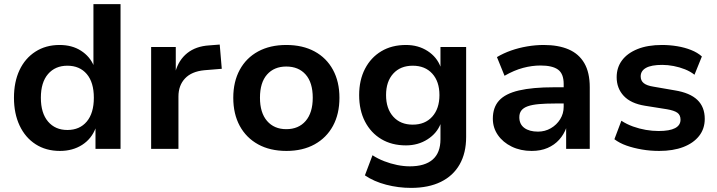

<svg xmlns="http://www.w3.org/2000/svg" viewBox="-20 -725 3493 935"><path d="M272 10Q204 10 153.5 -22.5Q103 -55 75.5 -113.5Q48 -172 48 -249Q48 -326 75 -383.5Q102 -441 152.5 -473.5Q203 -506 270 -506Q331 -506 374.5 -478Q418 -450 437 -404H435V-705H567V0H445V-102H446Q426 -49 380 -19.5Q334 10 272 10ZM308 -92Q368 -92 402.5 -133Q437 -174 437 -249Q437 -324 402.5 -364.5Q368 -405 308 -405Q249 -405 214 -364.5Q179 -324 179 -249Q179 -174 214 -133Q249 -92 308 -92Z M716 0V-496H836V-375H834Q850 -433 892 -466.5Q934 -500 999 -504L1050 -508L1060 -390L975 -383Q913 -377 881 -343Q849 -309 849 -255V0Z M1375 10Q1295 10 1237 -22Q1179 -54 1147.5 -112Q1116 -170 1116 -249Q1116 -327 1147.5 -385Q1179 -443 1237 -474.5Q1295 -506 1374 -506Q1454 -506 1512 -474.5Q1570 -443 1601.5 -385Q1633 -327 1633 -249Q1633 -170 1601.5 -112Q1570 -54 1512 -22Q1454 10 1375 10ZM1374 -96Q1434 -96 1468.5 -136Q1503 -176 1503 -249Q1503 -323 1468.5 -362Q1434 -401 1374 -401Q1315 -401 1280.5 -362Q1246 -323 1246 -249Q1246 -176 1280.5 -136Q1315 -96 1374 -96Z M1982 190Q1920 190 1860.5 174.5Q1801 159 1757 129L1794 31Q1820 48 1851 60Q1882 72 1914 78.5Q1946 85 1976 85Q2049 85 2087 52Q2125 19 2125 -47V-123H2126Q2108 -76 2062 -46.5Q2016 -17 1957 -17Q1888 -17 1837 -47.5Q1786 -78 1757.5 -133Q1729 -188 1729 -262Q1729 -335 1757.5 -390Q1786 -445 1837 -475.5Q1888 -506 1957 -506Q2017 -506 2062.5 -476.5Q2108 -447 2126 -398H2125V-496H2250V-58Q2250 20 2218.5 75.5Q2187 131 2127 160.5Q2067 190 1982 190ZM1990 -118Q2050 -118 2085 -157Q2120 -196 2120 -262Q2120 -328 2085 -366.5Q2050 -405 1990 -405Q1930 -405 1895 -366.5Q1860 -328 1860 -262Q1860 -196 1895 -157Q1930 -118 1990 -118Z M2569 10Q2515 10 2472 -11Q2429 -32 2404.5 -67.5Q2380 -103 2380 -147Q2380 -202 2410.5 -235.5Q2441 -269 2507 -284.5Q2573 -300 2678 -300H2742V-221H2683Q2637 -221 2604 -218Q2571 -215 2550 -207.5Q2529 -200 2519 -187Q2509 -174 2509 -154Q2509 -120 2533.5 -102Q2558 -84 2600 -84Q2634 -84 2662.5 -100.5Q2691 -117 2708 -144.5Q2725 -172 2725 -205V-316Q2725 -366 2697.5 -386Q2670 -406 2612 -406Q2571 -406 2527.5 -394.5Q2484 -383 2437 -356L2400 -447Q2432 -466 2469 -479Q2506 -492 2547 -499Q2588 -506 2628 -506Q2699 -506 2749 -484.5Q2799 -463 2825.5 -417.5Q2852 -372 2852 -300V0H2737V-103H2738Q2726 -70 2703 -44.5Q2680 -19 2646.5 -4.5Q2613 10 2569 10Z M3190 10Q3147 10 3106 3Q3065 -4 3031 -16Q2997 -28 2972 -47L3006 -137Q3032 -120 3062.5 -109Q3093 -98 3125 -92.5Q3157 -87 3187 -87Q3241 -87 3267.5 -101Q3294 -115 3294 -142Q3294 -165 3278.5 -176Q3263 -187 3228 -193L3121 -210Q3052 -221 3017.5 -258Q2983 -295 2983 -349Q2983 -396 3009 -431Q3035 -466 3084.5 -486Q3134 -506 3204 -506Q3241 -506 3277.5 -500Q3314 -494 3345.5 -481.5Q3377 -469 3398 -450L3362 -361Q3342 -377 3315.5 -387.5Q3289 -398 3260.5 -403.5Q3232 -409 3205 -409Q3152 -409 3126 -394.5Q3100 -380 3100 -353Q3100 -332 3115 -320Q3130 -308 3162 -303L3266 -285Q3340 -273 3376 -238.5Q3412 -204 3412 -146Q3412 -98 3384.5 -63Q3357 -28 3307.5 -9Q3258 10 3190 10Z"/></svg>

Font: Nunito Sans 9pt
Style: Bold
Weight: 700
Version: Version 3.101;gftools[0.9.27]